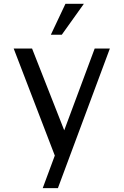

<svg xmlns="http://www.w3.org/2000/svg" viewBox="-20 -781 640 994"><path d="M414.1 -761.2 299.8 -601.1H243.2L318.8 -761.2ZM548.8 -529.8 279.8 192.9H201.2L263.7 24.4L50.8 -529.8H146L312.5 -106.4L470.2 -529.8Z"/></svg>

Font: Aurulent Sans Mono
Style: Regular
Weight: 400
Monospace: yes
Version: Version 2007.05.04